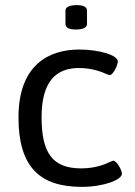

<svg xmlns="http://www.w3.org/2000/svg" viewBox="-20 -722 525 748"><path d="M279 -702C247 -702 235 -693 235 -680V-629C235 -615 247 -607 275 -607C307 -607 319 -616 319 -629V-680C319 -694 307 -702 279 -702ZM289 -529C174 -529 52 -473 52 -264C52 -71 136 6 298 6C385 6 455 -22 455 -45C455 -59 435 -96 421 -96C420 -96 416 -94 410 -92C392 -83 353 -66 297 -66C184 -66 142 -126 142 -266C142 -405 199 -457 287 -457C341 -457 378 -441 396 -433C402 -431 405 -429 407 -429C420 -429 439 -467 439 -483C439 -507 366 -529 289 -529Z"/></svg>

Font: Asap
Style: Regular
Weight: 400
Designer: Pablo Cosgaya
Foundry: Pablo Cosgaya
Version: Version 1.007;PS 001.007;hotconv 1.0.70;makeotf.lib2.5.58329